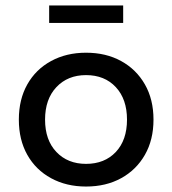

<svg xmlns="http://www.w3.org/2000/svg" viewBox="-20 -673 630 703"><path d="M295 10Q223 10 167 -20.5Q111 -51 80 -106Q49 -161 49 -235Q49 -309 80 -364Q111 -419 167 -449.5Q223 -480 295 -480Q368 -480 423.5 -449.5Q479 -419 510.5 -364Q542 -309 542 -235Q542 -161 510.5 -106Q479 -51 423.5 -20.5Q368 10 295 10ZM295 -73Q363 -73 404 -116.5Q445 -160 445 -235Q445 -310 404 -354Q363 -398 295 -398Q228 -398 186.5 -354Q145 -310 145 -235Q145 -160 186.5 -116.5Q228 -73 295 -73ZM160 -589V-653H431V-589Z"/></svg>

Font: Gantari Medium
Style: Regular
Weight: 500
Designer: Anugrah Pasau
Foundry: Lafontype
Version: Version 1.000; ttfautohint (v1.8.4.7-5d5b)